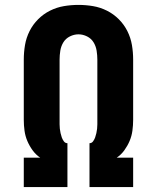

<svg xmlns="http://www.w3.org/2000/svg" viewBox="-20 -763 640 783"><path d="M77 0V-120H144Q126 -132 113 -150Q100 -168 91.5 -188Q83 -208 80 -230Q77 -252 77 -274V-520Q77 -550 82 -579.5Q87 -609 100.5 -636Q114 -663 135.5 -684.5Q157 -706 184 -719.5Q211 -733 240.5 -738Q270 -743 300 -743Q330 -743 359.5 -738Q389 -733 416 -719.5Q443 -706 464.5 -684.5Q486 -663 499.5 -636Q513 -609 518 -579.5Q523 -550 523 -520V-274Q523 -252 520 -230Q517 -208 508.5 -188Q500 -168 487 -150Q474 -132 456 -120H523V0H345V-179Q354 -179 359.5 -186.5Q365 -194 368 -202.5Q371 -211 373 -220Q375 -229 376 -238Q377 -247 377 -256Q377 -265 377 -274V-520Q377 -538 374 -556.5Q371 -575 361.5 -590.5Q352 -606 335 -614.5Q318 -623 300 -623Q282 -623 265 -614.5Q248 -606 238.5 -590.5Q229 -575 226 -556.5Q223 -538 223 -520V-274Q223 -265 223 -256Q223 -247 224 -238Q225 -229 227 -220Q229 -211 232 -202.5Q235 -194 240.5 -186.5Q246 -179 255 -179V0Z"/></svg>

Font: Iosevka Custom Heavy Extended
Style: Regular
Weight: 900
Width: 7
Monospace: yes
Designer: Belleve Invis
Foundry: Belleve Invis
Version: Version 11.2.4; ttfautohint (v1.8.4)